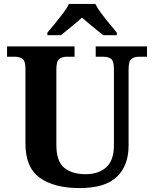

<svg xmlns="http://www.w3.org/2000/svg" viewBox="-20 -951 787 981"><path d="M387 10Q257 10 183.5 -42.5Q110 -95 110 -218V-600Q110 -640 94.5 -650.5Q79 -661 59 -661H16V-714H361V-661H319Q298 -661 283 -650Q268 -639 268 -596V-210Q268 -126 308.5 -93.5Q349 -61 417 -61Q484 -61 523 -96.5Q562 -132 562 -208V-600Q562 -640 547 -650.5Q532 -661 511 -661H469V-714H731V-661H688Q667 -661 652 -650Q637 -639 637 -596V-206Q637 -106 577.5 -48Q518 10 387 10ZM222 -784Q238 -803 259.5 -829Q281 -855 301.5 -882Q322 -909 332 -931H467Q478 -909 498 -882Q518 -855 540 -829Q562 -803 577 -784V-771H508Q494 -782 474 -798Q454 -814 434 -831Q414 -848 399 -861Q377 -841 344.5 -814.5Q312 -788 291 -771H222Z"/></svg>

Font: NotoSerif-Bold
Style: Regular
Weight: 700
Designer: Monotype Design Team
Foundry: Monotype Imaging Inc.
Version: Version 2.007; ttfautohint (v1.8) -l 8 -r 50 -G 200 -x 14 -D